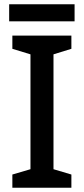

<svg xmlns="http://www.w3.org/2000/svg" viewBox="-20 -881 394 901"><path d="M330 -861H23V-781H330ZM315 0V-62L231 -87V-626L315 -652V-714H38V-652L123 -626V-87L38 -62V0Z"/></svg>

Font: Noto Sans Bengali UI Medium
Style: Regular
Weight: 500
Designer: Jelle Bosma - Monotype Design Team
Foundry: Monotype Imaging Inc.
Version: Version 2.003